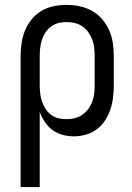

<svg xmlns="http://www.w3.org/2000/svg" viewBox="-20 -548 540 783"><path d="M64 215V-320Q64 -347 68 -373Q72 -399 82 -423.5Q92 -448 109 -469Q126 -490 149 -503.5Q172 -517 198 -522.5Q224 -528 251 -528Q278 -528 304.5 -522.5Q331 -517 354.5 -504Q378 -491 396 -470.5Q414 -450 425 -425Q436 -400 440 -373.5Q444 -347 444 -320V-200Q444 -175 441 -150Q438 -125 430 -101.5Q422 -78 408.5 -57Q395 -36 375 -21Q355 -6 330.5 1Q306 8 281 8Q258 8 235.5 2Q213 -4 194.5 -17.5Q176 -31 163 -50.5Q150 -70 142 -91V215ZM251 -62Q268 -62 284.5 -66Q301 -70 315 -79.5Q329 -89 339.5 -103Q350 -117 356 -133Q362 -149 364 -166Q366 -183 366 -200V-320Q366 -337 364 -354Q362 -371 356 -387Q350 -403 340 -417Q330 -431 316 -440.5Q302 -450 285 -454Q268 -458 251 -458Q234 -458 218 -454Q202 -450 188.5 -440Q175 -430 165.5 -415.5Q156 -401 151 -385.5Q146 -370 144 -353.5Q142 -337 142 -320V-200Q142 -183 144 -166.5Q146 -150 151 -134.5Q156 -119 165.5 -104.5Q175 -90 188 -80Q201 -70 217.5 -66Q234 -62 251 -62Z"/></svg>

Font: Iosevka SS04
Style: Regular
Weight: 400
Monospace: yes
Designer: Belleve Invis
Foundry: Belleve Invis
Version: Version 19.0.0; ttfautohint (v1.8.4)